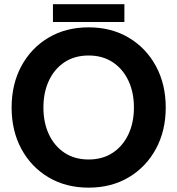

<svg xmlns="http://www.w3.org/2000/svg" viewBox="-20 -863 828 896"><path d="M34.2 -361.3Q34.2 -470.2 79.8 -554.7Q125.5 -639.2 206.5 -687.3Q287.6 -735.4 393.6 -735.4Q499.5 -735.4 580.6 -687.3Q661.6 -639.2 707.5 -554.7Q753.4 -470.2 753.4 -361.3Q753.4 -252.4 707.5 -168Q661.6 -83.5 580.6 -35.4Q499.5 12.7 393.6 12.7Q287.6 12.7 206.5 -35.4Q125.5 -83.5 79.8 -168Q34.2 -252.4 34.2 -361.3ZM182.6 -361.3Q182.6 -290.5 208.3 -235.8Q233.9 -181.2 281.2 -149.9Q328.6 -118.7 393.6 -118.7Q458.5 -118.7 505.9 -149.9Q553.2 -181.2 579.1 -235.8Q605 -290.5 605 -361.3Q605 -432.1 579.1 -486.8Q553.2 -541.5 505.9 -572.8Q458.5 -604 393.6 -604Q328.6 -604 281.2 -572.8Q233.9 -541.5 208.3 -486.8Q182.6 -432.1 182.6 -361.3ZM227.1 -760.3V-843.3H560.5V-760.3Z"/></svg>

Font: Giphurs
Style: Bold
Weight: 700
Version: Version 0.920; ttfautohint (v1.8.4.7-5d5b)